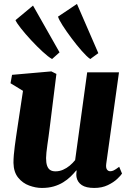

<svg xmlns="http://www.w3.org/2000/svg" viewBox="-20 -918 652 948"><path d="M186.5 10Q156.5 10 124.2 -1.8Q92 -13.5 69.8 -40.8Q47.5 -68 46.5 -114Q46.5 -131.5 48.2 -152.5Q50 -173.5 53 -196.5Q56 -219.5 59.5 -243.5Q63 -267.5 66.5 -290.5L93.5 -469.5L32 -507L39.5 -548.5L233.5 -565.5L258.5 -553L225.5 -288Q223 -266.5 219.8 -244.2Q216.5 -222 213.8 -201.8Q211 -181.5 209.2 -165Q207.5 -148.5 207.5 -137.5Q207.5 -114 212.5 -99.8Q217.5 -85.5 227.5 -78.8Q237.5 -72 254 -72Q273.5 -72 291.2 -79.8Q309 -87.5 324.2 -100.2Q339.5 -113 351 -127.5L410.5 -561H567.5L504.5 -109Q502 -90 508 -81.2Q514 -72.5 524.5 -72.5Q533 -72.5 541.8 -76.8Q550.5 -81 568.5 -94.5L582.5 -61Q577 -52 559.2 -35Q541.5 -18 512.5 -4Q483.5 10 445.5 10Q405 10 384 -4Q363 -18 358 -42.5Q357.5 -45.5 357 -49.5Q356.5 -53.5 356.8 -57.8Q357 -62 357.5 -66.8Q358 -71.5 358.5 -75.5L356.5 -76.5Q344 -61 328.2 -45.8Q312.5 -30.5 291.8 -17.8Q271 -5 245.2 2.5Q219.5 10 186.5 10ZM237 -626.5Q218.5 -637 190.5 -662.8Q162.5 -688.5 133.8 -719.5Q105 -750.5 83.5 -777.8Q62 -805 56.5 -818.5L143 -890.5L274 -659.5ZM425.5 -626.5Q408 -639 383 -667.5Q358 -696 332.8 -729.8Q307.5 -763.5 289 -792.5Q270.5 -821.5 266.5 -836L360 -898.5L465.5 -655.5Z"/></svg>

Font: Merriweather 24pt Black
Style: Italic
Weight: 900
Italic angle: -7.8°
Designer: Eben Sorkin
Foundry: Eben Sorkin
Version: Version 2.101